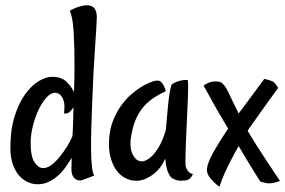

<svg xmlns="http://www.w3.org/2000/svg" viewBox="-20 -685 1086 731"><path d="M348.6 -620.1Q348.6 -609.4 346.7 -578.1Q344.7 -546.9 341.8 -502.9Q338.9 -459 335.9 -406.2Q333 -353.5 331.1 -298.8Q329.1 -244.1 327.6 -196.8Q326.2 -149.4 326.7 -112.3Q327.1 -75.2 330.1 -50.3Q333 -25.4 338.9 -16.6L294.9 0Q290 2 283.2 2Q276.4 2 269 -2Q261.7 -5.9 256.8 -15.6Q252 -25.4 252 -43Q252 -49.8 252.4 -60.1Q252.9 -70.3 252.9 -84Q241.2 -64.5 227.5 -45.9Q213.9 -27.3 197.8 -13.7Q181.6 0 163.1 8.3Q144.5 16.6 124 16.6Q104.5 16.6 85.9 8.3Q67.4 0 52.7 -16.6Q38.1 -33.2 28.8 -59.6Q19.5 -85.9 19.5 -123Q19.5 -190.4 35.2 -240.7Q50.8 -291 74.7 -324.7Q98.6 -358.4 126.5 -375.5Q154.3 -392.6 177.7 -392.6Q213.9 -392.6 233.4 -373.5Q252.9 -354.5 261.7 -334Q262.7 -362.3 263.2 -387.2Q263.7 -412.1 263.7 -429.7Q263.7 -502 260.7 -558.6Q257.8 -615.2 246.1 -644.5Q259.8 -652.3 271 -656.2Q282.2 -660.2 291 -662.1Q301.8 -665 309.6 -665Q331.1 -665 339.8 -652.8Q348.6 -640.6 348.6 -620.1ZM255.9 -167Q257.8 -192.4 258.3 -220.2Q258.8 -248 259.8 -276.4Q252.9 -265.6 243.7 -257.8Q234.4 -250 223.6 -253.9Q227.5 -283.2 223.1 -298.8Q218.8 -314.5 210.9 -322.3Q202.1 -331.1 190.4 -332Q172.9 -332 155.8 -312.5Q138.7 -293 125.5 -264.2Q112.3 -235.4 104.5 -202.6Q96.7 -169.9 96.7 -142.6Q96.7 -87.9 111.8 -66.4Q127 -44.9 144.5 -44.9Q159.2 -44.9 175.3 -56.6Q191.4 -68.4 206.5 -86.9Q221.7 -105.5 234.9 -126.5Q248 -147.5 255.9 -167Z M687.5 -49.8Q689.5 -43 693.4 -37.1Q696.3 -32.2 701.7 -27.8Q707 -23.4 714.8 -22.5Q708 -8.8 701.2 -3.9Q697.3 -1 694.3 0Q685.5 2.9 668 2.9Q650.4 2.9 633.8 -7.8Q627.9 -12.7 623 -22.5Q618.2 -30.3 614.7 -44.4Q611.3 -58.6 609.4 -81.1Q595.7 -51.8 578.6 -34.7Q561.5 -17.6 544.9 -9.8Q526.4 1 506.8 2.9Q482.4 4.9 460.4 -5.4Q438.5 -15.6 423.3 -36.6Q408.2 -57.6 400.4 -87.9Q392.6 -118.2 395.5 -156.2Q398.4 -196.3 411.1 -227.5Q423.8 -258.8 441.4 -283.2Q459 -307.6 478.5 -324.7Q498 -341.8 516.1 -353Q534.2 -364.3 547.4 -369.6Q560.5 -375 564.5 -376Q575.2 -378.9 583 -377.9Q590.8 -377 596.7 -369.1Q598.6 -366.2 601.6 -362.3Q603.5 -358.4 606.4 -352.1Q609.4 -345.7 611.3 -337.9Q587.9 -327.1 567.4 -314Q546.9 -300.8 529.8 -282.2Q512.7 -263.7 500 -237.3Q487.3 -210.9 480.5 -172.9Q470.7 -125 485.8 -95.7Q501 -66.4 527.3 -71.3Q543 -76.2 557.6 -89.8Q570.3 -101.6 584.5 -125Q598.6 -148.4 611.3 -189.5Q616.2 -248 619.6 -281.7Q623 -315.4 626 -333Q629.9 -353.5 631.8 -360.4Q634.8 -365.2 643.6 -369.6Q652.3 -374 663.1 -377Q673.8 -379.9 682.6 -380.4Q691.4 -380.9 694.3 -379.9Q696.3 -378.9 696.3 -356Q696.3 -333 694.8 -298.3Q693.4 -263.7 691.4 -223.1Q689.5 -182.6 688 -146.5Q686.5 -110.4 686 -83.5Q685.5 -56.6 687.5 -49.8Z M815.4 26.4Q802.7 16.6 794.9 8.8Q787.1 1 782.2 -4.9Q776.4 -11.7 773.4 -17.6Q765.6 -31.2 768.6 -46.9Q771.5 -62.5 780.3 -82Q788.1 -98.6 806.2 -128.9Q824.2 -159.2 848.6 -195.3Q835 -217.8 820.3 -243.2Q806.6 -265.6 790.5 -295.4Q774.4 -325.2 754.9 -359.4Q767.6 -368.2 778.8 -371.6Q790 -375 798.8 -375Q809.6 -375 817.4 -373Q835 -365.2 849.1 -334.5Q863.3 -303.7 888.7 -252.9Q901.4 -270.5 917 -291Q930.7 -308.6 947.8 -332.5Q964.8 -356.4 986.3 -384.8Q992.2 -382.8 997.6 -381.8Q1002.9 -380.9 1007.8 -378.9Q1012.7 -377 1017.6 -375Q1021.5 -373 1025.4 -369.1Q1031.2 -363.3 1039.1 -350.6Q1013.7 -316.4 993.2 -287.1Q972.7 -257.8 957 -236.3Q939.5 -210.9 924.8 -190.4Q924.8 -190.4 922.9 -186.5Q923.8 -185.5 923.8 -185.1Q923.8 -184.6 924.8 -183.6Q938.5 -161.1 956.1 -132.8Q971.7 -108.4 994.1 -74.2Q1016.6 -40 1045.9 3.9Q1030.3 9.8 1019.5 11.7Q1013.7 12.7 1008.8 12.7Q1003.9 13.7 998 12.7Q993.2 11.7 985.8 10.3Q978.5 8.8 970.7 5.9Q955.1 -18.6 940.4 -42.5Q925.8 -66.4 914.1 -85.9Q900.4 -108.4 888.7 -128.9Q874 -103.5 860.4 -77.1Q848.6 -54.7 835.9 -26.9Q823.2 1 815.4 26.4Z"/></svg>

Font: Rancho
Style: Regular
Weight: 400
Designer: Font Diner, Inc
Foundry: Font Diner, Inc
Version: Version 1.000